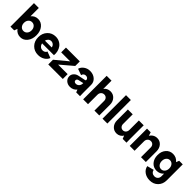

<svg xmlns="http://www.w3.org/2000/svg" viewBox="327 -2198 3927 3927"><g transform="rotate(45 2291.0 -234.0)"><path d="M341.8 12.2Q245.1 12.2 184.1 -68.8L158.2 0H49.8V-680.2H189.9V-439.9Q249.5 -512.2 339.8 -512.2Q432.6 -512.2 492.2 -439Q551.8 -365.7 551.8 -252Q551.8 -136.7 492.7 -62.3Q433.6 12.2 341.8 12.2ZM220.9 -342.3Q189.9 -306.6 189.9 -251Q189.9 -195.3 220.9 -159.7Q252 -124 299.8 -124Q347.7 -124 378.9 -159.7Q410.2 -195.3 410.2 -251Q410.2 -306.6 378.9 -342.3Q347.7 -377.9 299.8 -377.9Q252 -377.9 220.9 -342.3Z M857.4 12.2Q746.1 12.2 674.8 -61.5Q603.5 -135.3 603.5 -250Q603.5 -363.8 673.6 -438Q743.7 -512.2 851.6 -512.2Q912.1 -512.2 961.7 -486.8Q1011.2 -461.4 1041.3 -419.7Q1071.3 -377.9 1085 -324.7Q1098.6 -271.5 1091.8 -215.8H749.5Q757.8 -171.9 787.1 -146Q816.4 -120.1 857.4 -120.1Q889.2 -120.1 912.8 -135.3Q936.5 -150.4 945.8 -175.8L1081.5 -124Q1060.5 -63.5 999 -25.6Q937.5 12.2 857.4 12.2ZM750.5 -295.9H947.8Q941.9 -333.5 914.3 -357.7Q886.7 -381.8 849.6 -381.8Q814 -381.8 787.6 -358.4Q761.2 -335 750.5 -295.9Z M1143.6 0V-136.2L1415.5 -361.8H1155.8V-500H1555.7V-368.2L1287.6 -140.1H1564V0Z M1781.2 12.2Q1710 12.2 1663.6 -29.8Q1617.2 -71.8 1617.2 -136.2Q1617.2 -184.1 1651.1 -222.4Q1685.1 -260.7 1737.3 -272L1901.4 -306.2Q1910.2 -307.6 1914.8 -312.7Q1919.4 -317.9 1919.4 -324.2Q1919.4 -350.6 1899.7 -367.2Q1879.9 -383.8 1849.1 -383.8Q1819.3 -383.8 1797.9 -365.7Q1776.4 -347.7 1773.4 -319.8L1637.2 -368.2Q1654.3 -431.2 1712.4 -471.7Q1770.5 -512.2 1843.3 -512.2Q1937 -512.2 1998 -459Q2059.1 -405.8 2059.1 -324.2V-100.1L2061.5 0H1951.2L1929.2 -58.1Q1904.3 -25.4 1866 -6.6Q1827.6 12.2 1781.2 12.2ZM1765.1 -164.1Q1765.1 -143.6 1780 -130.9Q1794.9 -118.2 1821.3 -118.2Q1861.8 -118.2 1890.6 -148.4Q1919.4 -178.7 1919.4 -228V-236.8Q1906.2 -232.4 1885.3 -228L1809.1 -211.9Q1788.1 -207.5 1776.6 -194.8Q1765.1 -182.1 1765.1 -164.1Z M2152.8 0V-680.2H2293V-440.9Q2314 -474.1 2351.6 -493.2Q2389.2 -512.2 2435.1 -512.2Q2515.1 -512.2 2567.1 -454.8Q2619.1 -397.5 2619.1 -308.1V0H2479V-279.8Q2479 -322.3 2454.3 -349.1Q2429.7 -376 2389.2 -376Q2347.2 -376 2320.1 -346.9Q2293 -317.9 2293 -272V0Z M2712.4 0V-680.2H2852.5V0Z M3126.5 12.2Q3047.9 12.2 2997.1 -43.9Q2946.3 -100.1 2946.3 -188V-500H3086.4V-220.2Q3086.4 -179.2 3111.3 -152.6Q3136.2 -126 3174.3 -126Q3213.4 -126 3238.8 -154.8Q3264.2 -183.6 3264.2 -228V-500H3404.3V-100.1L3406.2 0H3296.4L3268.6 -69.8Q3250.5 -32.7 3211.9 -10.3Q3173.3 12.2 3126.5 12.2Z M3500 0V-500H3606L3631.3 -421.9Q3651.4 -461.4 3693.4 -486.8Q3735.4 -512.2 3786.1 -512.2Q3864.7 -512.2 3915.5 -454.8Q3966.3 -397.5 3966.3 -308.1V0H3826.2V-279.8Q3826.2 -322.3 3801.5 -349.1Q3776.9 -376 3736.3 -376Q3694.3 -376 3667.2 -346.9Q3640.1 -317.9 3640.1 -272V0Z M4285.6 211.9Q4192.4 211.9 4126 163.8Q4059.6 115.7 4045.9 38.1L4193.8 0Q4199.7 38.6 4227.8 61.3Q4255.9 84 4295.9 84Q4341.3 84 4369.6 54.9Q4397.9 25.9 4397.9 -20V-95.2Q4338.4 -27.8 4245.6 -27.8Q4152.3 -27.8 4093 -95.7Q4033.7 -163.6 4033.7 -270Q4033.7 -376.5 4092.5 -444.3Q4151.4 -512.2 4243.7 -512.2Q4343.3 -512.2 4404.8 -435.1L4429.7 -500H4533.7V-40Q4533.7 70.8 4464.4 141.4Q4395 211.9 4285.6 211.9ZM4211.9 -339.6Q4181.6 -303.2 4181.6 -246.1Q4181.6 -189 4211.9 -152.6Q4242.2 -116.2 4289.6 -116.2Q4336.9 -116.2 4367.4 -152.6Q4397.9 -189 4397.9 -246.1Q4397.9 -303.2 4367.4 -339.6Q4336.9 -376 4289.6 -376Q4242.2 -376 4211.9 -339.6Z"/></g></svg>

Font: Apfel Grotezk
Style: Bold
Weight: 700
Designer: Luigi Gorlero
Foundry: Collletttivo
Version: Version 2.000;FEAKit 1.0